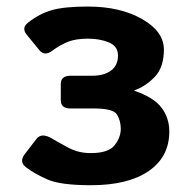

<svg xmlns="http://www.w3.org/2000/svg" viewBox="-20 -542 552 572"><path d="M57.6 -43.5Q36.1 -60.1 54.2 -83.5L88.4 -127.9Q103.5 -147.9 134.8 -129.4Q155.8 -116.7 185.1 -101.3Q214.4 -85.9 250.5 -85.9Q303.2 -85.9 321.5 -109.4Q339.8 -132.8 339.8 -158.2Q339.8 -181.6 328.9 -200.2Q317.9 -218.8 261.2 -218.8H190.4Q161.1 -218.8 161.1 -243.2V-292Q161.1 -316.4 190.4 -316.4H254.9Q290 -316.4 310.8 -331.8Q331.5 -347.2 331.5 -376.5Q331.5 -404.3 304.7 -415.5Q277.8 -426.8 241.7 -426.8Q206.1 -426.8 182.6 -417.5Q159.2 -408.2 135.3 -390.6Q112.8 -374 97.7 -392.1L60.1 -438Q43 -458.5 63.5 -474.6Q97.7 -501.5 135 -512Q172.4 -522.5 241.7 -522.5Q337.9 -522.5 403.1 -485.4Q468.3 -448.2 468.3 -394Q468.3 -341.3 440.7 -312.7Q413.1 -284.2 380.4 -272.9V-271.5Q438 -252 461.2 -221.2Q484.4 -190.4 484.4 -150.4Q484.4 -74.7 423.1 -32.5Q361.8 9.8 250.5 9.8Q159.7 9.8 120.8 -7.6Q82 -24.9 57.6 -43.5Z"/></svg>

Font: Istok Web
Style: Bold
Weight: 700
Designer: Andrey V. Panov
Foundry: Andrey V. Panov
Version: Version 1.0.2g